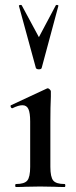

<svg xmlns="http://www.w3.org/2000/svg" viewBox="-20 -750 306 770"><path d="M44 -12Q78 -12 89.5 -26Q101 -40 101 -81V-263Q101 -297 94 -312.5Q87 -328 70 -328Q54 -328 30 -316H29Q25 -316 23 -321Q21 -326 24 -328L168 -395L171 -396Q175 -396 179.5 -391.5Q184 -387 184 -384V-363Q182 -321 182 -264V-81Q182 -40 193.5 -26Q205 -12 239 -12Q242 -12 242 -6Q242 0 239 0Q214 0 199 -1L141 -2L83 -1Q69 0 44 0Q41 0 41 -6Q41 -12 44 -12ZM67 -729 136 -601 204 -729Q206 -731 210.5 -730Q215 -729 214 -726L147 -477Q145 -472 136 -472Q127 -472 124 -477L56 -726Q55 -729 60 -730Q65 -731 67 -729Z"/></svg>

Font: Cormorant Infant SemiBold
Style: Regular
Weight: 600
Designer: Christian Thalmann (Catharsis Fonts)
Foundry: Catharsis Fonts
Version: Version 4.000